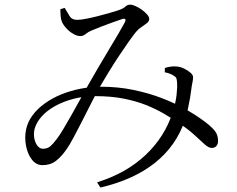

<svg xmlns="http://www.w3.org/2000/svg" viewBox="-20 -762 1040 843"><path d="M166.6 -36.9Q139 -36.9 120.1 -61.1Q101.3 -85.2 94.3 -121.6Q87.3 -158 94.3 -192.5Q101.2 -226.4 122.7 -255.5Q144.1 -284.5 176.9 -308Q209.7 -331.6 249.8 -347.8Q289.8 -364 334.3 -372.6Q378.7 -381.2 423.6 -381.2Q498.1 -381.2 564.6 -367.4Q631.1 -353.7 685.5 -333Q739.9 -312.3 777.6 -291.9Q808.5 -275.4 834 -259Q859.5 -242.6 879.4 -227.7Q899.4 -212.8 913 -198.8Q927.5 -184.5 932.5 -171.1Q937.5 -157.7 937.3 -141Q937.1 -129.3 930.1 -120.9Q923.1 -112.5 909.4 -112.5Q896.1 -112.5 878.6 -128.2Q861.1 -143.8 833.2 -169.8Q805.3 -195.7 758.4 -226.3Q731.6 -244.4 697.6 -264.1Q663.5 -283.9 620.2 -301.2Q576.9 -318.4 521.9 -329.2Q466.9 -339.9 398.9 -339.9Q348.2 -339.9 303.3 -328.2Q258.3 -316.5 222.4 -296.7Q186.4 -276.8 163.2 -250.9Q140 -225.1 132.1 -196.6Q126.9 -175.8 130.5 -155.4Q134.2 -134.9 144.6 -121.8Q155 -108.8 168.1 -108.8Q187.9 -108.8 200.8 -119.7Q213.6 -130.7 229.9 -152.6Q241.9 -168 258.5 -196.1Q275.2 -224.3 294.3 -257.9Q313.3 -291.5 331.9 -325.3Q350.4 -359 365.9 -386.4Q383.9 -418.4 407.4 -458.6Q430.9 -498.8 455.1 -539Q479.3 -579.1 498.6 -611.9Q517.9 -644.7 526.9 -661.8Q533.3 -673.8 530 -677.6Q526.6 -681.3 517.4 -678.7Q499.6 -672.9 474.7 -663.8Q449.9 -654.7 424.8 -645.3Q399.7 -635.8 380.6 -627.4Q368.1 -622.4 356.6 -613Q345.2 -603.5 332.5 -603.5Q318.3 -603.5 301 -613.7Q283.7 -623.8 270.3 -638.8Q256.8 -653.9 251.3 -667.6Q247.3 -677.5 246.1 -693Q244.9 -708.5 244.9 -721.5L264 -727.4Q275.9 -707 285.9 -690.9Q296 -674.8 318 -674.8Q333.8 -674.8 357.9 -679.5Q382 -684.2 408.5 -690.9Q434.9 -697.6 458.1 -704.2Q481.4 -710.8 494.7 -715.2Q521.1 -723.8 530.1 -732.7Q539.1 -741.5 551 -741.5Q561.4 -741.5 575.6 -735.1Q589.7 -728.8 603.3 -718.8Q616.9 -708.8 626.1 -698.2Q635.3 -687.5 635.3 -679Q635.3 -668.7 625.2 -660.7Q615 -652.6 601.7 -643.9Q588.3 -635.2 576.6 -621.3Q564.9 -606.9 544.9 -578.7Q524.9 -550.4 502 -515.9Q479.1 -481.3 457.8 -446.5Q436.5 -411.6 420.7 -384.6Q402.6 -352.7 382.2 -312.4Q361.8 -272.1 341.3 -231.8Q320.7 -191.5 303.2 -158.6Q285.6 -125.6 272.7 -107.3Q249.7 -74 225.4 -55.5Q201.2 -36.9 166.6 -36.9ZM406.2 38.5Q533.3 -0.9 618.5 -80.9Q703.8 -160.9 738.2 -269.7Q751.2 -310.1 755.1 -344.1Q759 -378.1 757.4 -399.9Q756.6 -413.1 753.9 -419.2Q751.1 -425.2 741.1 -430.8Q727.3 -439.7 703.4 -444.7L704 -463.6Q716 -467.7 730.5 -469.6Q745 -471.5 757.1 -469.9Q773.2 -468.3 789.2 -460.4Q805.1 -452.6 816.4 -442.7Q827.7 -432.9 827.7 -423Q827.7 -411.4 824.7 -398.5Q821.7 -385.6 819.7 -367.7Q818.2 -354.6 814.4 -331.9Q810.6 -309.2 805 -283.6Q799.4 -258.1 792.3 -235.5Q753.8 -121 659.8 -46.6Q565.9 27.7 420.9 61.4Z"/></svg>

Font: Noto Serif HK ExtraLight
Style: Regular
Weight: 200
Designer: Ryoko NISHIZUKA 西塚涼子 (kana & ideographs); Frank Grießhammer (Latin, Greek & Cyrillic); Wenlong ZHANG 张文龙 (bopomofo); San
Foundry: Adobe
Version: Version 2.002-H1;hotconv 1.1.0;makeotfexe 2.6.0